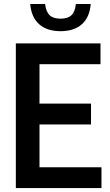

<svg xmlns="http://www.w3.org/2000/svg" viewBox="-20 -962 563 982"><path d="M182 -106.5H499V0H61V-740H494V-633.5H182V-432H445.5V-325.5H182ZM134.5 -941.5H210.5Q215.5 -901.5 234.2 -884Q253 -866.5 289.5 -866.5Q326.5 -866.5 345.2 -884Q364 -901.5 368 -941.5H444Q438.5 -873.5 398.8 -838Q359 -802.5 289.5 -802.5Q220.5 -802.5 180.2 -838.2Q140 -874 134.5 -941.5Z"/></svg>

Font: Encode Sans Condensed SemiBold
Style: Regular
Weight: 600
Width: 3
Designer: Multiple Designers
Foundry: Impallari Type
Version: Version 2.000